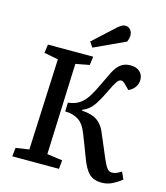

<svg xmlns="http://www.w3.org/2000/svg" viewBox="-134 -1031 992 1147"><g transform="rotate(15 362.0 -457.5)"><path d="M285 -396Q326 -400 354 -418.5Q382 -437 403.5 -470.5Q425 -504 448 -554Q469 -599 486.5 -634Q504 -669 528 -688.5Q552 -708 590 -708Q625 -708 646.5 -689.5Q668 -671 668 -638Q668 -615 654 -594Q640 -573 614 -562L579 -597Q574 -601 570 -603.5Q566 -606 559 -606Q545 -606 532.5 -587.5Q520 -569 495 -517Q469 -463 445 -428.5Q421 -394 378 -376V-372Q443 -367 474 -344.5Q505 -322 521 -286Q542 -237 558 -199.5Q574 -162 586 -133Q603 -93 615.5 -76.5Q628 -60 646 -60Q662 -60 676 -66.5Q690 -73 704 -82L724 -38Q702 -19 670.5 -2.5Q639 14 602 14Q554 14 525.5 -12.5Q497 -39 473 -105Q464 -129 450.5 -164Q437 -199 421 -240Q399 -298 364.5 -319.5Q330 -341 283 -341ZM160 -630 73 -647 80 -700H360L353 -647L268 -631L246 -67L341 -54L336 0H47L53 -54L135 -66ZM453 -906Q466 -917 476.5 -923Q487 -929 499 -929Q517 -929 529.5 -915Q542 -901 542 -879Q542 -862 533 -840L341 -751L319 -783Z"/></g></svg>

Font: Literata 12pt Medium
Style: Italic
Weight: 500
Italic angle: -2°
Designer: Latin by Veronika Burian and Jose Scaglione. Greek by Irene Vlachou. Cyrillic by Vera Evstafieva
Foundry: TypeTogether
Version: Version 3.002